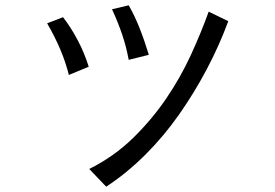

<svg xmlns="http://www.w3.org/2000/svg" viewBox="-20 -651 1040 725"><path d="M240 -368Q228 -416 208 -463.5Q188 -511 158 -563L218 -586Q247 -549 273 -500Q299 -451 315 -399ZM842 -571Q808 -479 761 -390Q714 -301 656.5 -219Q599 -137 529.5 -67.5Q460 2 381 54L317 -13Q411 -60 482.5 -130Q554 -200 608 -279.5Q662 -359 701 -444Q740 -529 768 -607ZM466 -425Q457 -474 441.5 -520Q426 -566 403 -616L466 -631Q488 -593 507 -545Q526 -497 542 -444Z"/></svg>

Font: NanumGothicCoding
Style: Regular
Weight: 400
Monospace: yes
Designer: Kwon Bruce; Nicolas Noh; Sung-woo Choi; Go-un Cha; Soo-hyun Park;
Foundry: NHN Corporation
Version: Version 2.000;PS 1;hotconv 1.0.49;makeotf.lib2.0.14853